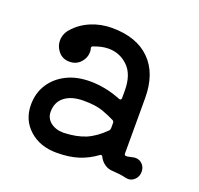

<svg xmlns="http://www.w3.org/2000/svg" viewBox="-101 -628 789 762"><g transform="rotate(20 294.0 -247.0)"><path d="M504 -64Q507 -65 513 -65Q530 -65 542 -52.5Q554 -40 554 -21Q554 0 539 13.5Q524 27 504 23Q489 19 474.5 17.5Q460 16 447 15Q427 15 411 4Q395 -7 387 -24Q382 -33 375 -27Q341 -2 302 10.5Q263 23 210 23Q140 23 95 -17.5Q50 -58 50 -122Q50 -171 74 -208.5Q98 -246 140.5 -267.5Q183 -289 240 -289Q270 -289 302.5 -283Q335 -277 370 -263Q371 -263 372 -262.5Q373 -262 374 -262Q381 -262 381 -270V-301Q381 -369 346.5 -402.5Q312 -436 264 -436Q249 -436 233.5 -432.5Q218 -429 202 -423Q194 -420 197 -412Q198 -408 198.5 -405Q199 -402 199 -398Q199 -373 181 -353.5Q163 -334 135 -334Q106 -334 88.5 -354.5Q71 -375 71 -401Q71 -414 76 -427Q81 -440 91 -451Q119 -483 160.5 -500.5Q202 -518 249 -518Q353 -518 410 -461.5Q467 -405 467 -301V-68Q467 -59 474 -59Q482 -59 489.5 -61Q497 -63 504 -64ZM210 -61Q265 -63 302.5 -79Q340 -95 377 -132Q381 -137 381 -143V-165Q381 -172 375 -175Q354 -186 323.5 -197Q293 -208 242 -208Q191 -208 162 -185.5Q133 -163 133 -122Q133 -95 154.5 -78Q176 -61 210 -61Z"/></g></svg>

Font: Kiwi Maru Medium
Style: Regular
Weight: 500
Designer: Hiroki-Chan
Version: Version 1.100